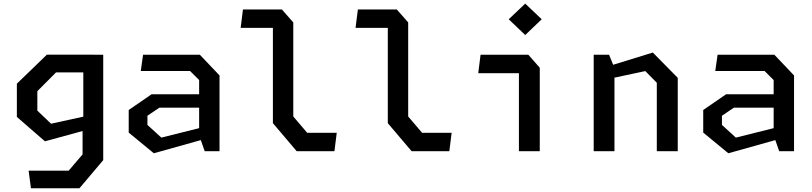

<svg xmlns="http://www.w3.org/2000/svg" viewBox="-20 -816 4380 1036"><path d="M147 200H408.5L537 48V-520.5H485.5V-521H233L71 -364.5V-185L222.5 -53.5L425.5 -109V17L350.5 105H134.5ZM181.5 -219V-324L282.5 -425.5H429.5V-186.5L255.5 -148.5Z M1084.5 0H1164.5V-409L1058.5 -520.5H752L739.5 -433H1005.5L1054.5 -384V-307.5H798L674.5 -222.5V-100.5L810 11L1063.5 -60ZM775.5 -142V-191.5L840 -235H1054.5V-124.5L850.5 -73.5Z M1581 0H1784.5L1797 -99.5H1637.5L1562.5 -187.5V-695L1501 -765H1291L1278.5 -665.5H1452.5V-151.5Z M2201 0H2404.5L2417 -99.5H2257.5L2182.5 -187.5V-695L2121 -765H1911L1898.5 -665.5H2072.5V-151.5Z M2780 0H2892.5V-450.5L2831 -520.5H2573L2560.5 -421H2780ZM2725 -712 2814 -627 2903 -712 2814 -796.5Z M3524 0H3637V-396L3502.5 -532.5L3288.5 -466.5L3266.5 -520.5H3183.5V0H3295.5V-397L3462 -432.5L3524 -369.5Z M4184.5 0H4264.5V-409L4158.5 -520.5H3852L3839.5 -433H4105.5L4154.5 -384V-307.5H3898L3774.5 -222.5V-100.5L3910 11L4163.5 -60ZM3875.5 -142V-191.5L3940 -235H4154.5V-124.5L3950.5 -73.5Z"/></svg>

Font: Monaspace Krypton Medium
Style: Regular
Weight: 500
Designer: Riley Cran & the Lettermatic Team
Foundry: Lettermatic
Version: Version 1.101 (Monaspace Krypton)